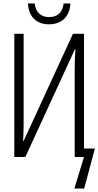

<svg xmlns="http://www.w3.org/2000/svg" viewBox="-20 -910 570 1113"><path d="M264 -769C338 -769 385 -815 388 -890H349C343 -838 313 -811 265 -811C217 -811 187 -838 181 -890H142C146 -812 193 -769 264 -769ZM63 0H127L414 -624H417C414 -581 413 -543 413 -500V0H467L411 183H468L530 -49H467V-714H403L117 -93H114C117 -142 117 -175 117 -212V-714H63Z"/></svg>

Font: Noto Sans Mono Condensed Light
Style: Regular
Weight: 300
Width: 3
Designer: Monotype Design Team
Foundry: Monotype Imaging Inc.
Version: Version 2.014